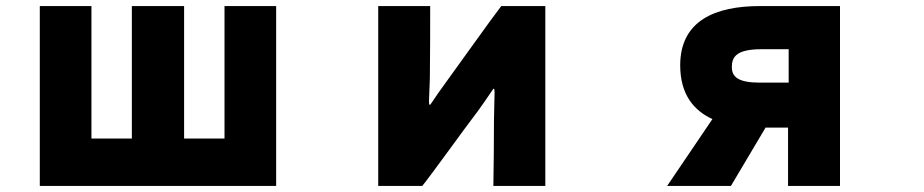

<svg xmlns="http://www.w3.org/2000/svg" viewBox="-20 -548 3040 632"><path d="M111 -528V64H889V-528H719V-92H586V-528H414V-92H281V-528Z M1604 64H1775V-528H1630C1598 -487 1481 -322 1445 -273C1429 -251 1414 -230 1401 -210C1395 -200 1392 -200 1392 -214C1392 -226 1395 -277 1395 -297C1396 -343 1396 -490 1396 -528H1225V64H1370C1398 30 1514 -132 1552 -181C1568 -203 1586 -229 1600 -250C1605 -258 1608 -260 1608 -243C1608 -226 1606 -175 1606 -153C1606 -107 1605 36 1604 64Z M2574 -128V64H2745V-528H2481C2336 -528 2219 -481 2219 -333C2219 -237 2264 -184 2325 -156L2176 64H2386L2500 -128ZM2487 -386H2576V-276H2481C2410 -276 2389 -295 2389 -327C2389 -360 2403 -386 2487 -386Z"/></svg>

Font: LINE Seed JP App_OTF ExtraBold
Style: Regular
Weight: 800
Designer: LINE & Fontrix & Fontworks
Version: Version 1.013